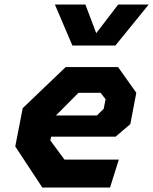

<svg xmlns="http://www.w3.org/2000/svg" viewBox="-20 -842 688 862"><path d="M170 0H474L513.5 -125.5H269.5L206 -211.5L209.5 -228.5H499L565 -284.5L592 -425.5L510 -541H275L82 -356.5L48.5 -184.5ZM226.5 -821.5H363.5L412 -693L510.5 -821.5H647.5L498 -637.5H305ZM231 -323.5 332.5 -425.5H431.5L454 -396.5L445.5 -353.5L415 -323.5Z"/></svg>

Font: Monaspace Krypton ExtraBold
Style: Italic
Weight: 800
Italic angle: -11°
Designer: Riley Cran & the Lettermatic Team
Foundry: Lettermatic
Version: Version 1.101 (Monaspace Krypton)